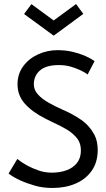

<svg xmlns="http://www.w3.org/2000/svg" viewBox="-20 -921 524 953"><path d="M240.5 12Q192.5 12 153 0.5Q70 -23.5 22.5 -59.5L66 -132Q110 -96 172.5 -74.5Q203 -64 237.5 -64Q277.5 -64 310 -75.8Q342.5 -87.5 362 -112Q381.5 -136.5 381.5 -174.5Q381.5 -207.5 365.5 -230.5Q344.5 -258.5 312.2 -277.8Q280 -297 243 -313.5L207.5 -331Q140.5 -364.5 103.8 -405.8Q67 -447 67 -502.5Q67 -554 95.2 -592.2Q123.5 -630.5 169 -651.2Q214.5 -672 265 -672Q307.5 -672 341.5 -663.5Q406.5 -648 449.5 -617.5L415 -551.5Q383 -575 328.5 -591Q302 -598 272 -598Q209 -598 178.5 -571.5Q148 -545 148 -503Q148 -474.5 168.2 -452.2Q188.5 -430 221 -411.5Q253.5 -393 292 -376Q341 -355 382.5 -326.5Q424 -298 449.5 -250.5Q465 -219 465 -177Q465 -116 435.5 -73.8Q406 -31.5 355.2 -9.8Q304.5 12 240.5 12ZM246.5 -744 99.5 -851.5 136 -900.5 246.5 -819.5 357.5 -901 393.5 -852Z"/></svg>

Font: Lucymar Sans
Style: Regular
Weight: 400
Foundry: The League of Moveable Type (original font) / Main changes by Cristiano Sobral with portions from Mirco Monsees
Version: Version 2.001;August 30, 2020;FontCreator 13.0.0.2681 64-bit